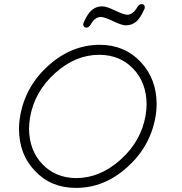

<svg xmlns="http://www.w3.org/2000/svg" viewBox="-20 -919 890 939"><path d="M467 -700Q589 -700 668 -616Q746 -533 746 -410Q746 -378 740 -345L716 -350L740 -345Q714 -201 601.5 -100.5Q489 0 352 0Q229 0 151 -83Q73 -164 73 -289Q73 -321 79 -354Q105 -498 217 -598.5Q329 -699 467 -700ZM692 -354Q697 -386 697 -410Q696 -515 632 -582.5Q568 -650 467 -651H465Q349 -651 249 -561Q149 -471 127 -345Q122 -313 122 -289Q123 -184 187 -116.5Q251 -49 352 -48Q469 -48 569.5 -138Q670 -228 692 -354ZM423 -798Q414 -784 403 -784Q395 -784 390.5 -789Q386 -794 387 -801Q387 -802 388 -804.5Q389 -807 389.5 -809.5Q390 -812 391 -813Q410 -855 431 -871.5Q452 -888 480 -888Q500 -888 543 -867.5Q586 -847 602 -847Q631 -847 652 -885Q661 -899 672 -899Q680 -899 684.5 -894Q689 -889 688 -882Q688 -876 684 -870Q665 -828 644 -811.5Q623 -795 595 -795Q576 -795 533 -815.5Q490 -836 473 -836Q444 -836 423 -798Z"/></svg>

Font: Quicksand
Style: Italic
Weight: 400
Italic angle: -12°
Designer: Andrew Paglinawan
Foundry: Andrew Paglinawan
Version: 1.002